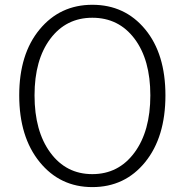

<svg xmlns="http://www.w3.org/2000/svg" viewBox="-20 -762 766 795"><path d="M362.3 12.7Q228.5 12.7 144 -91.3Q59.6 -195.3 59.6 -367.2Q59.6 -538.1 144 -640.1Q228.5 -742.2 362.3 -742.2Q497.1 -742.2 581.1 -640.6Q665 -539.1 665 -367.2Q665 -194.3 581.1 -90.8Q497.1 12.7 362.3 12.7ZM602.5 -367.2Q602.5 -514.6 537.1 -601.6Q471.7 -688.5 362.3 -688.5Q253.9 -688.5 188.5 -601.6Q123 -514.6 123 -367.2Q123 -218.8 188.5 -129.9Q253.9 -41 362.3 -41Q470.7 -41 536.6 -129.9Q602.5 -218.8 602.5 -367.2Z"/></svg>

Font: Bpmf Zihi Sans Light
Style: Light
Weight: 300
Foundry: But Ko
Version: Version 1.320